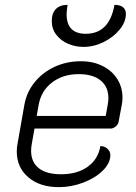

<svg xmlns="http://www.w3.org/2000/svg" viewBox="-20 -761 560 790"><path d="M49 -138Q49 -153 52 -169L80 -328Q89 -381 122 -422Q155 -463 204.5 -486Q254 -509 313 -509Q363 -509 402 -489.5Q441 -470 462.5 -436Q484 -402 484 -359Q484 -344 481 -329L468 -260Q467 -250 456.5 -241Q446 -232 435 -232H122L111 -170Q108 -155 108 -141Q108 -94 139.5 -69Q171 -44 231 -44Q298 -44 341 -75Q384 -106 393 -160Q410 -160 422 -149Q434 -138 434 -123Q434 -90 403.5 -59.5Q373 -29 323.5 -10Q274 9 222 9Q144 9 96.5 -31.5Q49 -72 49 -138ZM415 -284 423 -329Q426 -344 426 -357Q426 -404 394 -430Q362 -456 304 -456Q239 -456 194 -421.5Q149 -387 139 -329L131 -284ZM193 -674Q193 -707 210 -724Q227 -741 258 -741Q254 -713 254 -703Q254 -622 333 -622Q430 -622 451 -741Q475 -741 486.5 -731Q498 -721 498 -704Q498 -671 472.5 -639.5Q447 -608 406.5 -588Q366 -568 323 -568Q291 -568 261 -580.5Q231 -593 212 -617.5Q193 -642 193 -674Z"/></svg>

Font: K2D ExtraLight
Style: Italic
Weight: 275
Italic angle: -10°
Designer: Katatrad Aksorn Co.,Ltd.
Foundry: Cadson Demak Co.,Ltd.
Version: Version 1.000; ttfautohint (v1.6)